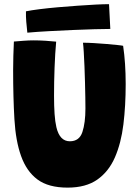

<svg xmlns="http://www.w3.org/2000/svg" viewBox="-20 -864 646 899"><path d="M296.5 14.5Q206.5 14.5 155.2 -23.8Q104 -62 78.5 -134Q53.5 -204 47.5 -305.5Q41.5 -407 41.5 -536.5Q41.5 -567.5 42.5 -602.5Q43.5 -637.5 45 -669.5Q68 -671.5 91.8 -673.2Q115.5 -675 137 -675Q164.5 -675 192.5 -673.2Q220.5 -671.5 243 -669Q238 -614.5 235.5 -547.2Q233 -480 233 -416.5Q233 -367.5 235.5 -331Q238 -294.5 244 -268.5Q259.5 -202.5 307 -202.5Q351.5 -202.5 365.8 -245.8Q380 -289 380 -356Q380 -375.5 379.5 -407.8Q379 -440 378 -478.2Q377 -516.5 375.5 -553.8Q374 -591 372.2 -620.2Q370.5 -649.5 368.5 -664Q391 -664 420.5 -662.2Q450 -660.5 479.2 -658Q508.5 -655.5 529.8 -653.2Q551 -651 556.5 -649.5Q568.5 -569 568.5 -470Q568.5 -369.5 557.8 -281.5Q547 -193.5 518 -127Q489 -60.5 435.5 -23Q382 14.5 296.5 14.5ZM496.5 -728.5Q469.5 -728.5 422.5 -727.2Q375.5 -726 319.2 -723.5Q263 -721 207.5 -718Q152 -715 108 -711Q105 -737 103 -761.8Q101 -786.5 101.5 -811Q126 -816 165.5 -821Q205 -826 251 -830Q297 -834 342.8 -837.2Q388.5 -840.5 427.2 -842.5Q466 -844.5 490.5 -844.5Z"/></svg>

Font: Grandstander ExtraBold
Style: Regular
Weight: 800
Designer: Tyler Finck
Foundry: Etcetera Type Co
Version: Version 1.200; ttfautohint (v1.8.3)